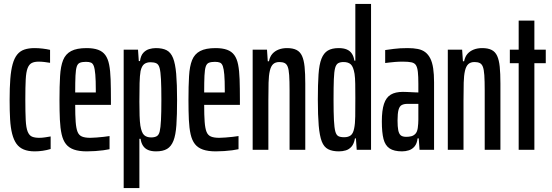

<svg xmlns="http://www.w3.org/2000/svg" viewBox="-20 -763 2813 978"><path d="M157 8Q124 8 101 -1.5Q78 -11 64 -30.5Q50 -50 42 -81Q34 -112 31.5 -154.5Q29 -197 29 -253Q29 -316 32.5 -361Q36 -406 44.5 -436.5Q53 -467 67.5 -485Q82 -503 104 -510.5Q126 -518 156 -518Q176 -518 197 -515.5Q218 -513 235 -509V-443Q223 -445 207.5 -447Q192 -449 177 -449Q155 -449 141.5 -442Q128 -435 120.5 -415.5Q113 -396 111 -358Q109 -320 109 -257Q109 -191 111 -151.5Q113 -112 121 -92.5Q129 -73 143 -67Q157 -61 180 -61Q195 -61 210.5 -63.5Q226 -66 238 -68V-4Q218 2 197.5 5Q177 8 157 8Z M422 8Q383 8 357 -1Q331 -10 316 -29Q301 -48 294 -79Q287 -110 285 -153Q283 -196 283 -254Q283 -325 286 -375.5Q289 -426 301.5 -457Q314 -488 342.5 -503Q371 -518 421 -518Q456 -518 479.5 -509.5Q503 -501 516.5 -482.5Q530 -464 536 -433.5Q542 -403 543.5 -359Q545 -315 545 -255V-229H363Q363 -175 365.5 -142Q368 -109 375 -91.5Q382 -74 397.5 -67.5Q413 -61 440 -61Q452 -61 471 -62.5Q490 -64 508.5 -66Q527 -68 538 -70V-3Q525 0 506 2.5Q487 5 465 6.5Q443 8 422 8ZM468 -272V-305Q468 -354 465.5 -383Q463 -412 458 -426Q453 -440 443.5 -444Q434 -448 418 -448Q399 -448 387.5 -443.5Q376 -439 371 -424Q366 -409 364.5 -377.5Q363 -346 363 -292H488Z M610 195V-510H683L687 -452H693Q697 -480 710 -494Q723 -508 740 -513Q757 -518 774 -518Q808 -518 829 -507Q850 -496 861.5 -467.5Q873 -439 877.5 -387Q882 -335 882 -254Q882 -177 878.5 -126Q875 -75 863.5 -46Q852 -17 831 -4.5Q810 8 775 8Q751 8 734.5 1Q718 -6 708.5 -20.5Q699 -35 696 -56H690V195ZM750 -63Q767 -63 778 -69Q789 -75 793.5 -93.5Q798 -112 800 -151Q802 -190 802 -255Q802 -320 800 -359Q798 -398 793 -416.5Q788 -435 776.5 -440.5Q765 -446 747 -446Q727 -446 714.5 -436.5Q702 -427 696 -401Q692 -378 691 -340Q690 -302 690 -245Q690 -206 691 -174.5Q692 -143 695 -123Q701 -87 714 -75Q727 -63 750 -63Z M1079 8Q1040 8 1014 -1Q988 -10 973 -29Q958 -48 951 -79Q944 -110 942 -153Q940 -196 940 -254Q940 -325 943 -375.5Q946 -426 958.5 -457Q971 -488 999.5 -503Q1028 -518 1078 -518Q1113 -518 1136.5 -509.5Q1160 -501 1173.5 -482.5Q1187 -464 1193 -433.5Q1199 -403 1200.5 -359Q1202 -315 1202 -255V-229H1020Q1020 -175 1022.5 -142Q1025 -109 1032 -91.5Q1039 -74 1054.5 -67.5Q1070 -61 1097 -61Q1109 -61 1128 -62.5Q1147 -64 1165.5 -66Q1184 -68 1195 -70V-3Q1182 0 1163 2.5Q1144 5 1122 6.5Q1100 8 1079 8ZM1125 -272V-305Q1125 -354 1122.5 -383Q1120 -412 1115 -426Q1110 -440 1100.5 -444Q1091 -448 1075 -448Q1056 -448 1044.5 -443.5Q1033 -439 1028 -424Q1023 -409 1021.5 -377.5Q1020 -346 1020 -292H1145Z M1267 0V-510H1340L1344 -451H1350Q1355 -475 1367.5 -489Q1380 -503 1399 -510.5Q1418 -518 1442 -518Q1472 -518 1490.5 -508.5Q1509 -499 1518.5 -478Q1528 -457 1531.5 -423Q1535 -389 1535 -337V0H1455V-301Q1455 -351 1453 -380Q1451 -409 1445.5 -423Q1440 -437 1429.5 -442Q1419 -447 1403 -447Q1383 -447 1371.5 -436.5Q1360 -426 1354.5 -402.5Q1349 -379 1348 -342Q1347 -305 1347 -252V0Z M1706 8Q1673 8 1651.5 -3Q1630 -14 1619 -42.5Q1608 -71 1603.5 -123Q1599 -175 1599 -256Q1599 -333 1602.5 -384Q1606 -435 1617.5 -464Q1629 -493 1650 -505.5Q1671 -518 1705 -518Q1730 -518 1746.5 -511Q1763 -504 1772.5 -489.5Q1782 -475 1785 -454H1790V-743H1870V0H1797L1793 -58H1788Q1783 -30 1770.5 -16Q1758 -2 1741.5 3Q1725 8 1706 8ZM1733 -64Q1754 -64 1766.5 -73.5Q1779 -83 1784 -109Q1789 -132 1789.5 -170Q1790 -208 1790 -265Q1790 -305 1789.5 -336Q1789 -367 1786 -387Q1780 -423 1767 -435Q1754 -447 1730 -447Q1713 -447 1702.5 -441Q1692 -435 1687 -416.5Q1682 -398 1680.5 -359Q1679 -320 1679 -255Q1679 -190 1681 -151Q1683 -112 1688 -93.5Q1693 -75 1703.5 -69.5Q1714 -64 1733 -64Z M2028 8Q1987 8 1964.5 -7Q1942 -22 1933.5 -55Q1925 -88 1925 -145Q1925 -201 1936 -234Q1947 -267 1970.5 -281Q1994 -295 2032 -295Q2041 -295 2052 -294.5Q2063 -294 2074 -293.5Q2085 -293 2094.5 -292.5Q2104 -292 2111 -292V-336Q2111 -374 2108.5 -396.5Q2106 -419 2099 -430.5Q2092 -442 2076 -445.5Q2060 -449 2032 -449Q2010 -449 1992.5 -447.5Q1975 -446 1962.5 -444.5Q1950 -443 1942 -442V-508Q1956 -510 1986 -514Q2016 -518 2057 -518Q2086 -518 2108.5 -513.5Q2131 -509 2146.5 -497Q2162 -485 2172 -465Q2182 -445 2186.5 -415Q2191 -385 2191 -344V0H2117L2113 -58H2107Q2104 -32 2092 -17.5Q2080 -3 2063 2.5Q2046 8 2028 8ZM2050 -66Q2063 -66 2075 -69Q2087 -72 2096 -81.5Q2105 -91 2108 -111Q2111 -134 2111 -153.5Q2111 -173 2111 -199V-234H2056Q2038 -234 2026.5 -228Q2015 -222 2010 -203.5Q2005 -185 2005 -149Q2005 -118 2008.5 -100Q2012 -82 2021 -74Q2030 -66 2050 -66Z M2261 0V-510H2334L2338 -451H2344Q2349 -475 2361.5 -489Q2374 -503 2393 -510.5Q2412 -518 2436 -518Q2466 -518 2484.5 -508.5Q2503 -499 2512.5 -478Q2522 -457 2525.5 -423Q2529 -389 2529 -337V0H2449V-301Q2449 -351 2447 -380Q2445 -409 2439.5 -423Q2434 -437 2423.5 -442Q2413 -447 2397 -447Q2377 -447 2365.5 -436.5Q2354 -426 2348.5 -402.5Q2343 -379 2342 -342Q2341 -305 2341 -252V0Z M2622 0V-441H2577V-510H2622V-658H2702V-510H2760V-441H2702V0Z"/></svg>

Font: Saira UltraCondensed SemiBold
Style: Regular
Weight: 600
Width: 1
Designer: Hector Gatti with collaboration of the Omnibus-Type team
Foundry: Omnibus-Type
Version: Version 1.101